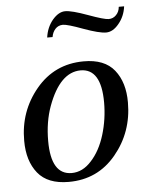

<svg xmlns="http://www.w3.org/2000/svg" viewBox="-48 -661 548 711"><g transform="rotate(-5 225.5 -305.5)"><path d="M137.2 -276.4Q116.2 -218.8 116.2 -147.9Q116.2 -22 192.9 -22Q233.9 -22 266.6 -58.6Q299.8 -94.7 317.4 -152.3Q335 -210 335 -272Q335 -397.9 258.3 -397.9Q181.6 -397.5 137.2 -276.4ZM272 -430.2Q350.1 -430.7 386.7 -384.8Q423.3 -338.9 422.9 -264.2Q422.9 -154.3 355 -72.3Q287.1 9.8 179.2 9.8Q101.1 9.8 64.5 -35.6Q27.8 -81.1 27.8 -155.8Q27.3 -265.6 95.7 -347.7Q164.1 -429.7 272 -430.2ZM406.7 -589.8Q418.5 -601.6 419.9 -620.1H439.9Q435.1 -583 412.6 -556.2Q390.6 -529.3 365.2 -529.3Q339.8 -529.3 282.2 -550.3Q224.6 -571.8 207.5 -571.8Q190.4 -571.3 179.7 -559.6Q168.9 -547.9 166 -529.8H146Q150.9 -566.9 173.3 -594.2Q196.3 -621.1 220.7 -621.1Q245.1 -621.1 303.7 -599.6Q362.3 -578.1 378.9 -578.1Q395.5 -578.1 406.7 -589.8Z"/></g></svg>

Font: Unna-Italic
Style: Italic
Weight: 400
Italic angle: -8°
Designer: Jorge de Buen U.
Foundry: Omnibus-Type
Version: Version 2.006;PS 002.006;hotconv 1.0.70;makeotf.lib2.5.58329